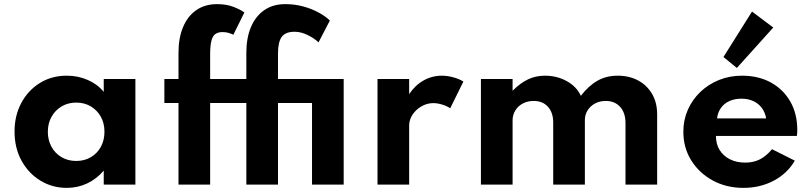

<svg xmlns="http://www.w3.org/2000/svg" viewBox="-20 -895 3934 931"><path d="M304 16Q233.5 16 175.8 -19.2Q118 -54.5 84.2 -116.2Q50.5 -178 50.5 -257Q50.5 -334 83 -395.2Q115.5 -456.5 172.8 -492.2Q230 -528 304 -528Q358.5 -528 405.8 -507.2Q453 -486.5 483 -449.5V-512H636.5V0H483V-67.5Q448 -27 402.5 -5.5Q357 16 304 16ZM349.5 -114.5Q389.5 -114.5 420.5 -132.8Q451.5 -151 469 -183Q486.5 -215 486.5 -256Q486.5 -297.5 468.8 -329.2Q451 -361 420.2 -379.2Q389.5 -397.5 349.5 -397.5Q310 -397.5 279 -379.2Q248 -361 230 -329Q212 -297 212 -256Q212 -215 229.8 -183Q247.5 -151 278.5 -132.8Q309.5 -114.5 349.5 -114.5Z M845.5 0V-395.5H777V-512H845.5V-639Q845.5 -711 867.8 -764Q890 -817 932 -846Q974 -875 1033 -875Q1078 -875 1112 -861.8Q1146 -848.5 1165 -834.5L1111.5 -726.5Q1103 -731 1089.5 -735.2Q1076 -739.5 1059.5 -739.5Q1024.5 -739.5 1011.8 -715.2Q999 -691 999 -635.5V-512H1174.5V-639Q1174.5 -711 1197 -764Q1219.5 -817 1261.8 -846Q1304 -875 1363 -875Q1411 -875 1452.5 -863.2Q1494 -851.5 1526.5 -833.5Q1559 -815.5 1579.5 -795.5L1524.5 -689.5Q1504.5 -709 1472 -725Q1439.5 -741 1408.5 -741Q1364 -741 1346 -716Q1328 -691 1328 -635.5V-512H1646.5V0H1493V-395.5H1328V0H1174.5V-395.5H999V0Z M1810.5 0V-512H1964V-438.5Q1992.5 -481.5 2033.8 -504.8Q2075 -528 2122.5 -528Q2149.5 -528 2178.5 -520Q2207.5 -512 2227 -499.5L2163 -370Q2146 -381.5 2123.2 -388.2Q2100.5 -395 2081 -395Q2051 -395 2024 -379.5Q1997 -364 1980.5 -339.2Q1964 -314.5 1964 -286V0Z M2312 0V-512H2465.5V-455Q2503.5 -493 2541 -510.5Q2578.5 -528 2622 -528Q2681 -528 2728.5 -501.5Q2776 -475 2796.5 -430.5Q2834 -479 2877 -503.5Q2920 -528 2975.5 -528Q3031 -528 3074 -505Q3117 -482 3141.8 -439.8Q3166.5 -397.5 3166.5 -340V0H3013V-298Q3013 -348 2987 -376.8Q2961 -405.5 2917.5 -405.5Q2887.5 -405.5 2864.8 -393Q2842 -380.5 2829 -359.5Q2816 -338.5 2816 -313V0H2662.5V-301Q2662.5 -348.5 2637.2 -377Q2612 -405.5 2567.5 -405.5Q2538 -405.5 2514.8 -393Q2491.5 -380.5 2478.5 -359Q2465.5 -337.5 2465.5 -311.5V0Z M3585 16Q3502 16 3436.2 -19.8Q3370.5 -55.5 3332 -117Q3293.5 -178.5 3293.5 -256Q3293.5 -313 3315.2 -362.5Q3337 -412 3376 -449.2Q3415 -486.5 3466.5 -507.2Q3518 -528 3578 -528Q3658 -528 3718.2 -494.8Q3778.5 -461.5 3812.2 -402.5Q3846 -343.5 3846 -265Q3846 -258.5 3845.8 -253.8Q3845.5 -249 3844 -236H3451.5Q3451.5 -197 3469.2 -168Q3487 -139 3519 -122.8Q3551 -106.5 3593.5 -106.5Q3633.5 -106.5 3664.2 -122Q3695 -137.5 3723.5 -171.5L3834 -116Q3798 -54 3732 -19Q3666 16 3585 16ZM3457 -321H3695Q3690 -350.5 3673.8 -372Q3657.5 -393.5 3632.5 -405Q3607.5 -416.5 3576 -416.5Q3542.5 -416.5 3517 -405Q3491.5 -393.5 3476 -372Q3460.5 -350.5 3457 -321ZM3553 -565.5 3488 -618.5 3626.5 -839 3729.5 -761.5Z"/></svg>

Font: Spartan Thin
Style: Bold
Weight: 700
Version: Version 1.004